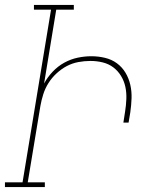

<svg xmlns="http://www.w3.org/2000/svg" viewBox="-38 -755 658 775"><path d="M143 0H-18V-19H53L168 -716H99V-735H260V-716H189L140 -418Q154 -444 175 -466Q196 -488 221.5 -502Q247 -516 275 -522Q303 -528 331 -528Q359 -528 386 -521.5Q413 -515 434 -499.5Q455 -484 468.5 -461.5Q482 -439 488 -412.5Q494 -386 493 -358Q492 -330 488 -302L481 -260H460L467 -305Q471 -330 472 -355.5Q473 -381 468 -404.5Q463 -428 450.5 -448.5Q438 -469 419.5 -483Q401 -497 377 -503Q353 -509 327 -509Q303 -509 278.5 -504.5Q254 -500 232 -488.5Q210 -477 190.5 -459Q171 -441 157.5 -419.5Q144 -398 136.5 -374Q129 -350 125 -327L74 -19H143Z"/></svg>

Font: Iosevka HT Thin Extended
Style: Italic
Weight: 100
Width: 7
Italic angle: -9°
Monospace: yes
Designer: Belleve Invis
Foundry: Belleve Invis
Version: Version 32.3.0; ttfautohint (v1.8.4)